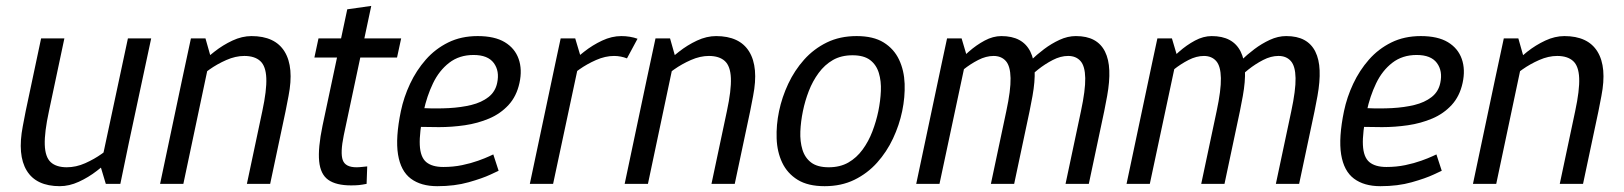

<svg xmlns="http://www.w3.org/2000/svg" viewBox="-20 -632 5583 660"><path d="M68.3 -250H148.3Q132.5 -177 133.9 -134.6Q135.3 -92.2 154.3 -74.6Q173.3 -57 210 -57L186 8Q104.5 8 71.9 -45.5Q39.3 -99 58.3 -198ZM422.7 -140 325.7 -60 419.7 -500H499.7ZM148.3 -250H68.3L121.3 -500H201.3ZM325.7 -60 422.7 -140 393.7 0H343.7ZM387.3 -150 411.5 -141.7Q411.5 -141.7 398.9 -126.5Q386.3 -111.3 364 -89.1Q341.7 -66.8 312.8 -44.6Q284 -22.3 251 -7.2Q218 8 185 8L209 -57Q241.5 -57 272.9 -71Q304.3 -85 330.2 -103.5Q356 -122 371.7 -136Q387.3 -150 387.3 -150Z M961.7 -250H881.7Q897.2 -322.3 895.4 -363.6Q893.7 -404.8 874.6 -422.2Q855.5 -439.7 819.2 -439.7L844 -508Q925.5 -508 958.3 -454.6Q991.2 -401.2 971.8 -302ZM606.3 -360 703.3 -440 610.3 0H530.3ZM881.7 -250H961.7L908.7 0H828.7ZM703.3 -440 606.3 -360 636.3 -500H686.3ZM642 -346.7 617 -355Q617 -355 630.1 -370.5Q643.2 -386 665.6 -408.8Q688 -431.5 716.9 -454.2Q745.8 -477 778.9 -492.5Q812 -508 845 -508L820.2 -439.7Q789.7 -439.7 758 -425.7Q726.3 -411.7 700.2 -393.2Q674 -374.7 658 -360.7Q642 -346.7 642 -346.7Z M1060.7 -434.2 1074.8 -500H1359L1344.8 -434.2ZM1242.3 -60 1240.2 0Q1225.2 3 1213.8 4.2Q1202.5 5.3 1187 5.3Q1135.3 5.3 1108.4 -13.8Q1081.5 -32.8 1077.1 -77.9Q1072.7 -123 1088.7 -200L1173.7 -600L1256.2 -611.7L1161.7 -167Q1149.3 -106.5 1158.2 -81.8Q1167 -57 1205.3 -57Q1214.3 -57 1222.8 -58Q1231.3 -59 1242.3 -60Z M1675.7 -101.2 1694 -45Q1694 -45 1666.2 -32Q1638.5 -19 1590.8 -5.5Q1543.2 8 1483 8L1503.8 -58Q1538.2 -58 1568.8 -64.4Q1599.3 -70.8 1623.7 -79.6Q1648 -88.3 1661.8 -94.8Q1675.7 -101.2 1675.7 -101.2ZM1358 -250H1436.3Q1421 -175.3 1423 -133.5Q1425 -91.7 1445.2 -74.8Q1465.5 -58 1503.8 -58L1483 8Q1427 8 1392.2 -18Q1357.5 -44 1348.2 -101Q1339 -158 1358 -250ZM1622 -508Q1680.3 -508 1715.2 -487Q1750 -466 1762.8 -429.5Q1775.7 -393 1765.7 -347Q1755.7 -301 1728 -271Q1700.3 -241 1661.3 -224.5Q1622.3 -208 1577.9 -201.5Q1533.5 -195 1489 -195L1412 -196L1438.3 -260.2Q1481.5 -258.2 1523.3 -260.4Q1565.2 -262.7 1600.2 -271.2Q1635.2 -279.8 1659 -298.2Q1682.8 -316.7 1689 -347Q1697.8 -387.8 1677.4 -415.4Q1657 -443 1607.8 -443Q1558.7 -443 1524.1 -416.2Q1489.5 -389.5 1468.4 -345.5Q1447.3 -301.5 1436.3 -250H1358Q1368 -298 1389.6 -344Q1411.2 -390 1443.7 -427Q1476.2 -464 1520.7 -486Q1565.2 -508 1622 -508Z M2090.2 -439.7 2115 -508ZM1892.3 -430 1975.2 -440 1881.3 0H1801.3ZM2135.2 -431.3Q2125.3 -435.2 2114.1 -437.4Q2102.8 -439.7 2090.2 -439.7L2115 -508Q2131 -508 2145.2 -505.6Q2159.5 -503.2 2171.5 -498.8ZM1975.2 -440 1892.3 -430 1907.3 -500H1957.3ZM1913 -346.7 1888.8 -355Q1888.8 -355 1901.5 -370.5Q1914.2 -386 1936.6 -408.8Q1959 -431.5 1987.9 -454.2Q2016.8 -477 2049.9 -492.5Q2083 -508 2116 -508L2091.2 -439.7Q2060.7 -439.7 2029 -425.7Q1997.3 -411.7 1971.2 -393.2Q1945 -374.7 1929 -360.7Q1913 -346.7 1913 -346.7Z M2558.7 -250H2478.7Q2494.2 -322.3 2492.4 -363.6Q2490.7 -404.8 2471.6 -422.2Q2452.5 -439.7 2416.2 -439.7L2441 -508Q2522.5 -508 2555.3 -454.6Q2588.2 -401.2 2568.8 -302ZM2203.3 -360 2300.3 -440 2207.3 0H2127.3ZM2478.7 -250H2558.7L2505.7 0H2425.7ZM2300.3 -440 2203.3 -360 2233.3 -500H2283.3ZM2239 -346.7 2214 -355Q2214 -355 2227.1 -370.5Q2240.2 -386 2262.6 -408.8Q2285 -431.5 2313.9 -454.2Q2342.8 -477 2375.9 -492.5Q2409 -508 2442 -508L2417.2 -439.7Q2386.7 -439.7 2355 -425.7Q2323.3 -411.7 2297.2 -393.2Q2271 -374.7 2255 -360.7Q2239 -346.7 2239 -346.7Z M2658 -250Q2668 -298 2689.6 -344Q2711.2 -390 2744.2 -427Q2777.3 -464 2822.2 -486Q2867.2 -508 2924.7 -508Q2982.2 -508 3017.6 -486Q3053 -464 3070.5 -427Q3088 -390 3089.7 -344Q3091.3 -298 3081.3 -250Q3071.3 -202 3049.8 -156Q3028.2 -110 2995.1 -73Q2962 -36 2917.1 -14Q2872.2 8 2814.7 8Q2757.2 8 2721.8 -14Q2686.3 -36 2668.8 -73Q2651.3 -110 2649.7 -156Q2648 -202 2658 -250ZM2740 -250Q2732.7 -214.7 2731.2 -180.2Q2729.8 -145.8 2738.3 -117.8Q2746.8 -89.7 2768.4 -73.3Q2790 -57 2828.8 -57Q2867.7 -57 2896.2 -73.3Q2924.7 -89.7 2945.2 -117.8Q2965.7 -145.8 2978.8 -180.2Q2992 -214.7 2999.3 -250Q3006.5 -285.3 3008 -319.2Q3009.5 -353.2 3001 -381.2Q2992.5 -409.3 2970.9 -425.7Q2949.3 -442 2910.5 -442Q2871.7 -442 2843.2 -425.7Q2814.7 -409.3 2794.1 -381.2Q2773.5 -353.2 2760.3 -319.2Q2747.2 -285.3 2740 -250Z M3519.2 -250H3439.2Q3454.7 -322.3 3453.8 -363.6Q3453 -404.8 3437.6 -422.2Q3422.2 -439.7 3395 -439.7L3421.5 -508Q3459 -508 3483.8 -494.5Q3508.7 -481 3521.8 -454.5Q3535 -428 3536.6 -390Q3538.2 -352 3529.2 -302ZM3218 -418.3 3303.3 -440 3209.5 0H3129.5ZM3439.2 -250H3519.2L3466.2 0H3386.2ZM3695.8 -250H3775.8L3722.8 0H3642.8ZM3775.8 -250H3695.8Q3711.3 -322.3 3710.5 -363.6Q3709.7 -404.8 3694.2 -422.2Q3678.8 -439.7 3651.7 -439.7L3678.2 -508Q3715.7 -508 3740.5 -494.5Q3765.3 -481 3778.5 -454.5Q3791.7 -428 3793.2 -390Q3794.8 -352 3785.8 -302ZM3303.3 -440 3218 -418.3 3235.5 -500H3285.5ZM3241.5 -346.7 3221.5 -355Q3221.5 -355 3233.2 -370.5Q3244.8 -386 3264.5 -408.8Q3284.2 -431.5 3310 -454.2Q3335.8 -477 3364.7 -492.5Q3393.5 -508 3422.5 -508L3396 -439.7Q3369.5 -439.7 3342.4 -425.7Q3315.3 -411.7 3292.2 -393.2Q3269.2 -374.7 3255.3 -360.7Q3241.5 -346.7 3241.5 -346.7ZM3497.2 -346.7 3482.2 -380Q3482.2 -380 3493.3 -393Q3504.5 -406 3524.1 -425Q3543.7 -444 3568.8 -463Q3594 -482 3622.1 -495Q3650.2 -508 3678.2 -508L3651.7 -439.7Q3625.8 -439.7 3598.8 -425.7Q3571.8 -411.7 3548.6 -393.2Q3525.3 -374.7 3511.2 -360.7Q3497.2 -346.7 3497.2 -346.7Z M4242.2 -250H4162.2Q4177.7 -322.3 4176.8 -363.6Q4176 -404.8 4160.6 -422.2Q4145.2 -439.7 4118 -439.7L4144.5 -508Q4182 -508 4206.8 -494.5Q4231.7 -481 4244.8 -454.5Q4258 -428 4259.6 -390Q4261.2 -352 4252.2 -302ZM3941 -418.3 4026.3 -440 3932.5 0H3852.5ZM4162.2 -250H4242.2L4189.2 0H4109.2ZM4418.8 -250H4498.8L4445.8 0H4365.8ZM4498.8 -250H4418.8Q4434.3 -322.3 4433.5 -363.6Q4432.7 -404.8 4417.2 -422.2Q4401.8 -439.7 4374.7 -439.7L4401.2 -508Q4438.7 -508 4463.5 -494.5Q4488.3 -481 4501.5 -454.5Q4514.7 -428 4516.2 -390Q4517.8 -352 4508.8 -302ZM4026.3 -440 3941 -418.3 3958.5 -500H4008.5ZM3964.5 -346.7 3944.5 -355Q3944.5 -355 3956.2 -370.5Q3967.8 -386 3987.5 -408.8Q4007.2 -431.5 4033 -454.2Q4058.8 -477 4087.7 -492.5Q4116.5 -508 4145.5 -508L4119 -439.7Q4092.5 -439.7 4065.4 -425.7Q4038.3 -411.7 4015.2 -393.2Q3992.2 -374.7 3978.3 -360.7Q3964.5 -346.7 3964.5 -346.7ZM4220.2 -346.7 4205.2 -380Q4205.2 -380 4216.3 -393Q4227.5 -406 4247.1 -425Q4266.7 -444 4291.8 -463Q4317 -482 4345.1 -495Q4373.2 -508 4401.2 -508L4374.7 -439.7Q4348.8 -439.7 4321.8 -425.7Q4294.8 -411.7 4271.6 -393.2Q4248.3 -374.7 4234.2 -360.7Q4220.2 -346.7 4220.2 -346.7Z M4917.7 -101.2 4936 -45Q4936 -45 4908.2 -32Q4880.5 -19 4832.8 -5.5Q4785.2 8 4725 8L4745.8 -58Q4780.2 -58 4810.8 -64.4Q4841.3 -70.8 4865.7 -79.6Q4890 -88.3 4903.8 -94.8Q4917.7 -101.2 4917.7 -101.2ZM4600 -250H4678.3Q4663 -175.3 4665 -133.5Q4667 -91.7 4687.2 -74.8Q4707.5 -58 4745.8 -58L4725 8Q4669 8 4634.2 -18Q4599.5 -44 4590.2 -101Q4581 -158 4600 -250ZM4864 -508Q4922.3 -508 4957.2 -487Q4992 -466 5004.8 -429.5Q5017.7 -393 5007.7 -347Q4997.7 -301 4970 -271Q4942.3 -241 4903.3 -224.5Q4864.3 -208 4819.9 -201.5Q4775.5 -195 4731 -195L4654 -196L4680.3 -260.2Q4723.5 -258.2 4765.3 -260.4Q4807.2 -262.7 4842.2 -271.2Q4877.2 -279.8 4901 -298.2Q4924.8 -316.7 4931 -347Q4939.8 -387.8 4919.4 -415.4Q4899 -443 4849.8 -443Q4800.7 -443 4766.1 -416.2Q4731.5 -389.5 4710.4 -345.5Q4689.3 -301.5 4678.3 -250H4600Q4610 -298 4631.6 -344Q4653.2 -390 4685.7 -427Q4718.2 -464 4762.7 -486Q4807.2 -508 4864 -508Z M5474.7 -250H5394.7Q5410.2 -322.3 5408.4 -363.6Q5406.7 -404.8 5387.6 -422.2Q5368.5 -439.7 5332.2 -439.7L5357 -508Q5438.5 -508 5471.3 -454.6Q5504.2 -401.2 5484.8 -302ZM5119.3 -360 5216.3 -440 5123.3 0H5043.3ZM5394.7 -250H5474.7L5421.7 0H5341.7ZM5216.3 -440 5119.3 -360 5149.3 -500H5199.3ZM5155 -346.7 5130 -355Q5130 -355 5143.1 -370.5Q5156.2 -386 5178.6 -408.8Q5201 -431.5 5229.9 -454.2Q5258.8 -477 5291.9 -492.5Q5325 -508 5358 -508L5333.2 -439.7Q5302.7 -439.7 5271 -425.7Q5239.3 -411.7 5213.2 -393.2Q5187 -374.7 5171 -360.7Q5155 -346.7 5155 -346.7Z"/></svg>

Font: Epunda Sans Light
Style: Italic
Weight: 300
Italic angle: -12.0243°
Designer: Simon Atzbach
Foundry: typofactur
Version: Version 2.204